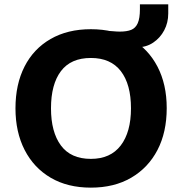

<svg xmlns="http://www.w3.org/2000/svg" viewBox="-20 -850 835 881"><path d="M51 -353Q51 -463 92.5 -544.5Q134 -626 212 -671Q290 -716 397 -716Q504 -716 582 -671Q660 -626 702.5 -544.5Q745 -463 745 -354Q745 -243 702.5 -161.5Q660 -80 582 -34.5Q504 11 397 11Q290 11 212.5 -34.5Q135 -80 93 -162Q51 -244 51 -353ZM214 -353Q214 -244 259.5 -182.5Q305 -121 397 -121Q487 -121 534 -182.5Q581 -244 581 -353Q581 -463 534.5 -523.5Q488 -584 397 -584Q305 -584 259.5 -523.5Q214 -463 214 -353ZM507 -633 467 -709Q487 -708 501.5 -706.5Q516 -705 530 -705Q562 -705 582 -713Q602 -721 612 -743.5Q622 -766 622 -807V-830H752V-788Q752 -746 733.5 -711Q715 -676 683 -654.5Q651 -633 610 -633Z"/></svg>

Font: Mulish ExtraLight ExtraBold
Style: Regular
Weight: 800
Version: Version 3.603